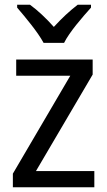

<svg xmlns="http://www.w3.org/2000/svg" viewBox="-20 -786 449 806"><path d="M163 -606H249C271 -651 327 -715 362 -754V-766H306C271 -739 241 -711 206 -673C174 -709 138 -743 106 -766H52V-754C87 -713 139 -651 163 -606ZM376 0V-68H131L369 -473V-536H48V-468H275L34 -57V0Z"/></svg>

Font: Noto Sans Malayalam SemiCondensed
Style: Regular
Weight: 400
Width: 4
Designer: Jelle Bosma - Monotype Design Team
Foundry: Monotype Imaging Inc.
Version: Version 2.104